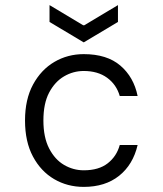

<svg xmlns="http://www.w3.org/2000/svg" viewBox="-20 -720 640 752"><path d="M308 12Q244 12 192 -18.5Q140 -49 109 -107Q78 -165 78 -248Q78 -331 109.5 -389Q141 -447 193 -477.5Q245 -508 308 -508Q399 -508 451.5 -463Q504 -418 519 -344H449Q436 -389 399.5 -415.5Q363 -442 308 -442Q267 -442 231 -421Q195 -400 172.5 -357.5Q150 -315 150 -248Q150 -182 172.5 -138.5Q195 -95 231 -74Q267 -53 308 -53Q367 -53 402 -80.5Q437 -108 449 -152H519Q501 -75 446.5 -31.5Q392 12 308 12ZM308 -554 174 -634V-700L306 -621H310L442 -700V-634Z"/></svg>

Font: DM Mono Light
Style: Regular
Weight: 300
Designer: Colophon Foundry
Foundry: Colophon Foundry
Version: Version 1.000; ttfautohint (v1.8.2.53-6de2)